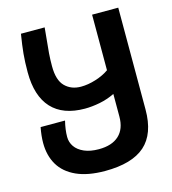

<svg xmlns="http://www.w3.org/2000/svg" viewBox="-109 -815 818 911"><g transform="rotate(-15 300.0 -359.0)"><path d="M61 -540Q61 -591.5 64.8 -630.8Q68.5 -670 77.5 -725H194L189 -672.5Q184.5 -630 182.2 -600.8Q180 -571.5 180 -537.5Q180 -469 210.2 -438.8Q240.5 -408.5 288.5 -408.5Q323 -408.5 361.2 -420.5Q399.5 -432.5 427 -452V-725H555.5V-224.5Q555.5 -105.5 491.8 -49Q428 7.5 295.5 7.5Q211 7.5 155 -18Q99 -43.5 72 -89.2Q45 -135 45 -196.5Q45 -231.5 53 -273H173Q162.5 -231 162.5 -195Q162.5 -169 177.2 -147.5Q192 -126 221.5 -113Q251 -100 293.5 -100Q358 -100 392.5 -132Q427 -164 427 -224.5V-335.5Q391 -318 352.5 -310.5Q314 -303 279.5 -303Q172 -303 116.5 -363.2Q61 -423.5 61 -540Z"/></g></svg>

Font: JuliaMono ExtraBold
Style: Regular
Weight: 800
Monospace: yes
Designer: cormullion
Foundry: corm
Version: Version 0.055; ttfautohint (v1.8.4)